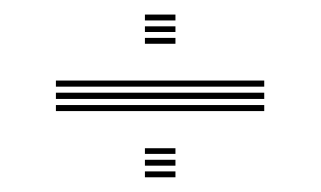

<svg xmlns="http://www.w3.org/2000/svg" viewBox="-20 -526 436 261"><path d="M177 -498.2V-506.2H218.5V-498.2ZM177 -482.5V-490.2H218.5V-482.5ZM177 -466.5V-474.5H218.5V-466.5ZM56 -408.2V-416.5H339.2V-408.2ZM56 -391.5V-400H339.2V-391.5ZM56 -375V-383.2H339.2V-375ZM177 -316.8V-324.5H218.5V-316.8ZM177 -300.8V-308.8H218.5V-300.8ZM177 -285V-293H218.5V-285Z"/></svg>

Font: Big Shoulders Inline Display Light
Style: Regular
Weight: 300
Designer: Patric King
Foundry: XO Type Co
Version: Version 1.000